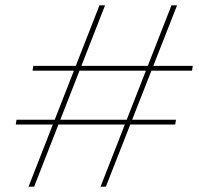

<svg xmlns="http://www.w3.org/2000/svg" viewBox="-20 -700 747 720"><path d="M357 0 623 -680H644L377 0ZM87 0 353 -680H374L108 0ZM39 -233 42 -251H640L637 -233ZM102 -435 105 -453H703L700 -435Z"/></svg>

Font: DM Sans 36pt Thin
Style: Italic
Weight: 250
Italic angle: -10°
Designer: Colophon Foundry, Jonny Pinhorn
Foundry: Colophon Foundry
Version: Version 4.004;gftools[0.9.30]